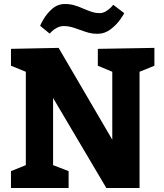

<svg xmlns="http://www.w3.org/2000/svg" viewBox="-20 -946 825 966"><path d="M307.1 -925.8Q331.1 -925.8 352.5 -919.9Q374 -914.1 400.9 -901.9Q427.7 -890.6 444.8 -885.3Q461.9 -879.9 481 -879.9Q498 -879.9 513.4 -889.4Q528.8 -898.9 538.3 -908.9Q547.9 -918.9 549.8 -921.9L605 -879.9Q605 -877 585.9 -849.4Q566.9 -821.8 536.9 -798.8Q506.8 -775.9 470.2 -775.9Q446.3 -775.9 427.2 -781Q408.2 -786.1 378.9 -796.9Q355 -805.7 337.9 -810.3Q320.8 -814.9 301.8 -814.9Q282.7 -814.9 266.8 -806.4Q251 -797.9 241.5 -788.8Q231.9 -779.8 230 -776.9L182.1 -815.9Q182.1 -819.8 198.5 -848.4Q214.8 -877 242.4 -901.4Q270 -925.8 307.1 -925.8ZM35.2 -85 109.9 -115.2V-585L35.2 -615.2V-700.2L274.9 -705.1L544.9 -243.2V-585L472.2 -615.2V-700.2L756.8 -705.1V-615.2L682.1 -585V0H515.1L247.1 -453.1V-115.2L325.2 -85V0H35.2Z"/></svg>

Font: Kadwa
Style: Bold
Weight: 700
Designer: Sol Matas
Foundry: Sol Matas
Version: Version 1.001;PS 001.000;hotconv 1.0.70;makeotf.lib2.5.58329